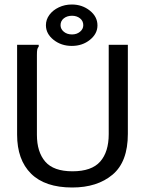

<svg xmlns="http://www.w3.org/2000/svg" viewBox="-20 -822 640 853"><path d="M301 11Q180 11 118 -50.5Q56 -112 56 -224V-623H152V-615Q147 -609 145.5 -602Q144 -595 144 -578V-223Q144 -147 181 -104Q218 -61 302 -61Q387 -61 425 -104Q463 -147 463 -226V-623H548V-227Q548 -103 480 -46Q412 11 301 11ZM299 -618Q252 -618 218 -645Q184 -672 184 -710Q184 -735 199.5 -756Q215 -777 241.5 -789.5Q268 -802 299 -802Q345 -802 379 -775Q413 -748 413 -709Q413 -672 379.5 -645Q346 -618 299 -618ZM300 -669Q321 -669 335.5 -681Q350 -693 350 -710Q350 -729 335.5 -740.5Q321 -752 300 -752Q278 -752 263.5 -740.5Q249 -729 249 -710Q249 -693 263.5 -681Q278 -669 300 -669Z"/></svg>

Font: Inconsolata Expanded Medium
Style: Regular
Weight: 500
Width: 7
Monospace: yes
Designer: Raph Levien, Cyreal, Brenton Simpson
Foundry: Raph Levien, Cyreal, Google
Version: Version 3.001; ttfautohint (v1.8.2.53-6de2)